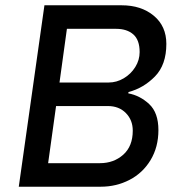

<svg xmlns="http://www.w3.org/2000/svg" viewBox="-20 -706 692 726"><path d="M609 -540Q609 -461 566 -417Q523 -373 466 -358L465 -353Q509 -345 544 -312.5Q579 -280 579 -214Q579 -150 549.5 -101Q520 -52 470 -26Q420 0 361 0H51L148 -686H440Q514 -686 561.5 -646.5Q609 -607 609 -540ZM508 -509Q508 -555 484 -576Q460 -597 419 -597H233L205 -394H391Q421 -394 448 -410Q475 -426 491.5 -452.5Q508 -479 508 -509ZM482 -212Q482 -252 456 -278.5Q430 -305 388 -305H192L162 -89H358Q410 -89 446 -121Q482 -153 482 -212Z"/></svg>

Font: Chivo
Style: Italic
Weight: 400
Italic angle: -8.05°
Designer: Hector Gatti
Foundry: Omnibus-Type
Version: Version 1.007